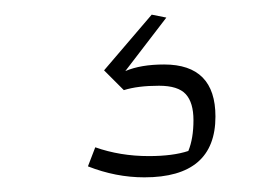

<svg xmlns="http://www.w3.org/2000/svg" viewBox="-20 -26 364 262"><path d="M100 201 110 175Q144 187 183 187Q216 187 237 180Q244 163 244 138Q244 114 233.5 102.5Q223 91 197 91Q168 91 149 97L122 70L187 -6L207 -2L151 71Q172 62 204 62Q274 62 274 133Q274 216 177 216Q138 216 100 201Z"/></svg>

Font: Athiti ExtraLight
Style: Regular
Weight: 250
Version: Version 1.032